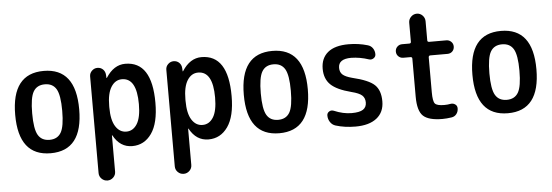

<svg xmlns="http://www.w3.org/2000/svg" viewBox="-55 -862 3609 1255"><g transform="rotate(-5 1750.0 -235.0)"><path d="M325.2 -402.8Q301.8 -442.4 250 -442.4Q198.2 -442.4 174.8 -402.8Q151.4 -363.3 151.4 -260.3Q151.4 -157.2 174.8 -117.7Q198.2 -78.1 250 -78.1Q301.8 -78.1 325.2 -117.7Q348.6 -157.2 348.6 -260.3Q348.6 -363.3 325.2 -402.8ZM460 -260.3Q460 9.8 250 9.8Q40 9.8 40 -260.3Q40 -530.3 250 -530.3Q460 -530.3 460 -260.3Z M657.2 -264.6V-254.9Q657.2 -171.9 684.1 -129.9Q710.9 -87.9 754.9 -87.9Q798.8 -87.9 825.2 -129.9Q851.6 -171.9 851.6 -259.8Q851.6 -431.6 754.9 -431.6Q710.9 -431.6 684.1 -389.2Q657.2 -346.7 657.2 -264.6ZM549.8 166V-467.8Q549.8 -489.3 565.4 -504.4Q581.1 -519.5 601.6 -519.5Q624 -519.5 638.7 -504.9Q653.3 -490.2 654.3 -467.8L655.3 -448.2H656.2Q658.2 -448.2 658.2 -449.2Q710 -530.3 785.2 -530.3Q960 -530.3 960 -259.8Q960 -126 912.1 -58.1Q864.3 9.8 785.2 9.8Q705.1 9.8 661.1 -71.3Q661.1 -72.3 659.2 -72.3H658.2V166Q658.2 188.5 642.1 204.1Q626 219.7 604 219.7Q582 219.7 565.9 204.1Q549.8 188.5 549.8 166Z M1157.2 -264.6V-254.9Q1157.2 -171.9 1184.1 -129.9Q1210.9 -87.9 1254.9 -87.9Q1298.8 -87.9 1325.2 -129.9Q1351.6 -171.9 1351.6 -259.8Q1351.6 -431.6 1254.9 -431.6Q1210.9 -431.6 1184.1 -389.2Q1157.2 -346.7 1157.2 -264.6ZM1049.8 166V-467.8Q1049.8 -489.3 1065.4 -504.4Q1081.1 -519.5 1101.6 -519.5Q1124 -519.5 1138.7 -504.9Q1153.3 -490.2 1154.3 -467.8L1155.3 -448.2H1156.2Q1158.2 -448.2 1158.2 -449.2Q1210 -530.3 1285.2 -530.3Q1460 -530.3 1460 -259.8Q1460 -126 1412.1 -58.1Q1364.3 9.8 1285.2 9.8Q1205.1 9.8 1161.1 -71.3Q1161.1 -72.3 1159.2 -72.3H1158.2V166Q1158.2 188.5 1142.1 204.1Q1126 219.7 1104 219.7Q1082 219.7 1065.9 204.1Q1049.8 188.5 1049.8 166Z M1825.2 -402.8Q1801.8 -442.4 1750 -442.4Q1698.2 -442.4 1674.8 -402.8Q1651.4 -363.3 1651.4 -260.3Q1651.4 -157.2 1674.8 -117.7Q1698.2 -78.1 1750 -78.1Q1801.8 -78.1 1825.2 -117.7Q1848.6 -157.2 1848.6 -260.3Q1848.6 -363.3 1825.2 -402.8ZM1960 -260.3Q1960 9.8 1750 9.8Q1540 9.8 1540 -260.3Q1540 -530.3 1750 -530.3Q1960 -530.3 1960 -260.3Z M2242.2 -217.8Q2147.5 -242.2 2107.9 -280.8Q2068.4 -319.3 2068.4 -384.8Q2068.4 -454.1 2114.3 -492.2Q2160.2 -530.3 2250 -530.3Q2315.4 -530.3 2375 -512.7Q2396.5 -506.8 2408.2 -489.3Q2419.9 -471.7 2419.9 -450.2Q2419.9 -433.6 2405.8 -424.3Q2391.6 -415 2376 -419.9Q2317.4 -439.5 2259.8 -440.4Q2175.8 -440.4 2175.8 -381.8Q2175.8 -353.5 2193.4 -337.4Q2210.9 -321.3 2254.9 -309.6Q2362.3 -284.2 2400.4 -248Q2438.5 -211.9 2438.5 -139.6Q2438.5 -68.4 2389.2 -29.3Q2339.8 9.8 2250 9.8Q2178.7 9.8 2119.1 -8.8Q2097.7 -15.6 2085 -35.2Q2072.3 -54.7 2072.3 -78.1Q2072.3 -94.7 2086.4 -103.5Q2100.6 -112.3 2117.2 -105.5Q2176.8 -80.1 2232.4 -80.1Q2284.2 -80.1 2307.1 -95.2Q2330.1 -110.4 2330.1 -141.6Q2330.1 -170.9 2311.5 -188Q2293 -205.1 2242.2 -217.8Z M2599.6 -411.1Q2581.1 -411.1 2567.9 -423.8Q2554.7 -436.5 2554.7 -455.6Q2554.7 -474.6 2567.9 -487.3Q2581.1 -500 2599.6 -500H2646.5Q2658.2 -500 2658.2 -510.7V-635.7Q2658.2 -658.2 2674.3 -674.3Q2690.4 -690.4 2712.4 -690.4Q2734.4 -690.4 2750 -674.3Q2765.6 -658.2 2765.6 -635.7V-510.7Q2765.6 -500 2777.3 -500H2889.6Q2908.2 -500 2921.4 -487.3Q2934.6 -474.6 2934.6 -455.6Q2934.6 -436.5 2921.9 -423.8Q2909.2 -411.1 2889.6 -411.1H2777.3Q2766.6 -411.1 2765.6 -400.4V-169.9Q2765.6 -111.3 2778.8 -95.7Q2792 -80.1 2839.8 -80.1Q2862.3 -80.1 2880.9 -84Q2897.5 -86.9 2911.1 -77.6Q2924.8 -68.4 2924.8 -50.8Q2924.8 -29.3 2912.6 -13.7Q2900.4 2 2879.9 4.9Q2847.7 9.8 2820.3 9.8Q2729.5 9.8 2693.8 -23.9Q2658.2 -57.6 2658.2 -150.4V-400.4Q2658.2 -411.1 2646.5 -411.1Z M3325.2 -402.8Q3301.8 -442.4 3250 -442.4Q3198.2 -442.4 3174.8 -402.8Q3151.4 -363.3 3151.4 -260.3Q3151.4 -157.2 3174.8 -117.7Q3198.2 -78.1 3250 -78.1Q3301.8 -78.1 3325.2 -117.7Q3348.6 -157.2 3348.6 -260.3Q3348.6 -363.3 3325.2 -402.8ZM3460 -260.3Q3460 9.8 3250 9.8Q3040 9.8 3040 -260.3Q3040 -530.3 3250 -530.3Q3460 -530.3 3460 -260.3Z"/></g></svg>

Font: Rounded-X Mgen+ 1m medium
Style: Regular
Weight: 500
Designer: [Source Han Sans]
Ryoko NISHIZUKA  (kana & ideographs); Paul D. Hunt (Latin, Greek & Cyrillic); Wenlong ZHANG  (bopomofo
Version: Version 1.059.20150602